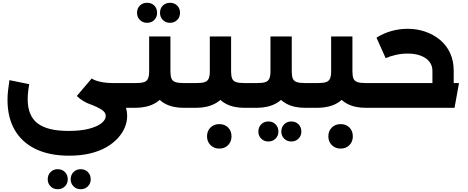

<svg xmlns="http://www.w3.org/2000/svg" viewBox="-20 -775 3365 1380"><path d="M477 344Q336 344 237 296.5Q138 249 86 159.5Q34 70 34 -57Q34 -91 38 -126Q42 -161 48 -199L190 -170Q184 -136 181.5 -110Q179 -84 179 -62Q179 57 250 111.5Q321 166 472 166Q562 166 621.5 150Q681 134 710.5 109.5Q740 85 740 59Q740 39 724.5 24.5Q709 10 678.5 -4.5Q648 -19 604 -36L648 -185Q688 -168 731 -147.5Q774 -127 811 -99Q848 -71 871 -32.5Q894 6 894 58Q894 100 877 141Q860 182 826.5 218.5Q793 255 743.5 283.5Q694 312 627 328Q560 344 477 344ZM789 0Q619 0 532 -85L639 -211Q648 -204 669.5 -196Q691 -188 722.5 -183Q754 -178 789 -178H901V0ZM901 0V-178Q910 -178 915.5 -154Q921 -130 921 -90Q921 -49 915.5 -24.5Q910 0 901 0ZM560 585Q529 585 508.5 564.5Q488 544 488 514Q488 482 508.5 461.5Q529 441 560 441Q591 441 611.5 461.5Q632 482 632 514Q632 544 611.5 564.5Q591 585 560 585ZM395 585Q364 585 343.5 564.5Q323 544 323 514Q323 482 343.5 461.5Q364 441 395 441Q426 441 446.5 461.5Q467 482 467 514Q467 544 446.5 564.5Q426 585 395 585Z M901 0V-178H956Q996 -178 1016 -185Q1036 -192 1044 -210.5Q1052 -229 1052 -261V-513H1205V-261Q1205 -178 1176 -120Q1147 -62 1091.5 -31.5Q1036 -1 956 0ZM1301 0Q1220 0 1165 -30.5Q1110 -61 1081 -119.5Q1052 -178 1052 -261H1205Q1205 -229 1212.5 -210.5Q1220 -192 1241 -185Q1262 -178 1301 -178H1337V0ZM1337 0V-178Q1346 -178 1351.5 -154Q1357 -130 1357 -90Q1357 -49 1351.5 -24.5Q1346 0 1337 0ZM901 0Q892 0 886.5 -24.5Q881 -49 881 -90Q881 -130 886.5 -154Q892 -178 901 -178ZM1202 -611Q1171 -611 1150.5 -631.5Q1130 -652 1130 -683Q1130 -715 1150.5 -735Q1171 -755 1202 -755Q1233 -755 1253.5 -735Q1274 -715 1274 -683Q1274 -652 1253.5 -631.5Q1233 -611 1202 -611ZM1037 -611Q1006 -611 985.5 -631.5Q965 -652 965 -683Q965 -715 985.5 -735Q1006 -755 1037 -755Q1069 -755 1089 -735Q1109 -715 1109 -683Q1109 -652 1089 -631.5Q1069 -611 1037 -611Z M1337 0V-178H1392Q1432 -178 1452 -185Q1472 -192 1480 -210.5Q1488 -229 1488 -261V-513H1641V-261Q1641 -178 1612 -120Q1583 -62 1527.5 -31.5Q1472 -1 1392 0ZM1737 0Q1656 0 1601 -30.5Q1546 -61 1517 -119.5Q1488 -178 1488 -261H1641Q1641 -229 1648.5 -210.5Q1656 -192 1677 -185Q1698 -178 1737 -178H1773V0ZM1773 0V-178Q1782 -178 1787.5 -154Q1793 -130 1793 -90Q1793 -49 1787.5 -24.5Q1782 0 1773 0ZM1337 0Q1328 0 1322.5 -24.5Q1317 -49 1317 -90Q1317 -130 1322.5 -154Q1328 -178 1337 -178ZM1556 293Q1518 293 1493 268Q1468 243 1468 205Q1468 166 1493 141.5Q1518 117 1556 117Q1595 117 1619.5 141.5Q1644 166 1644 205Q1644 243 1619.5 268Q1595 293 1556 293Z M1773 0V-178H1828Q1868 -178 1888 -185Q1908 -192 1916 -210.5Q1924 -229 1924 -261V-513H2077V-261Q2077 -178 2048 -120Q2019 -62 1963.5 -31.5Q1908 -1 1828 0ZM2173 0Q2092 0 2037 -30.5Q1982 -61 1953 -119.5Q1924 -178 1924 -261H2077Q2077 -229 2084.5 -210.5Q2092 -192 2113 -185Q2134 -178 2173 -178H2209V0ZM2209 0V-178Q2218 -178 2223.5 -154Q2229 -130 2229 -90Q2229 -49 2223.5 -24.5Q2218 0 2209 0ZM1773 0Q1764 0 1758.5 -24.5Q1753 -49 1753 -90Q1753 -130 1758.5 -154Q1764 -178 1773 -178ZM2074 242Q2043 242 2022.5 221.5Q2002 201 2002 171Q2002 139 2022.5 118.5Q2043 98 2074 98Q2105 98 2125.5 118.5Q2146 139 2146 171Q2146 201 2125.5 221.5Q2105 242 2074 242ZM1909 242Q1878 242 1857.5 221.5Q1837 201 1837 171Q1837 139 1857.5 118.5Q1878 98 1909 98Q1940 98 1960.5 118.5Q1981 139 1981 171Q1981 201 1960.5 221.5Q1940 242 1909 242Z M2209 0V-178H2264Q2304 -178 2324 -185Q2344 -192 2352 -210.5Q2360 -229 2360 -261V-513H2513V-261Q2513 -178 2484 -120Q2455 -62 2399.5 -31.5Q2344 -1 2264 0ZM2609 0Q2528 0 2473 -30.5Q2418 -61 2389 -119.5Q2360 -178 2360 -261H2513Q2513 -229 2520.5 -210.5Q2528 -192 2549 -185Q2570 -178 2609 -178H2645V0ZM2645 0V-178Q2654 -178 2659.5 -154Q2665 -130 2665 -90Q2665 -49 2659.5 -24.5Q2654 0 2645 0ZM2209 0Q2200 0 2194.5 -24.5Q2189 -49 2189 -90Q2189 -130 2194.5 -154Q2200 -178 2209 -178ZM2428 293Q2390 293 2365 268Q2340 243 2340 205Q2340 166 2365 141.5Q2390 117 2428 117Q2467 117 2491.5 141.5Q2516 166 2516 205Q2516 243 2491.5 268Q2467 293 2428 293Z M3088 -97V-267Q3088 -303 3067 -330.5Q3046 -358 3006 -374Q2966 -390 2909 -390Q2867 -390 2825 -380.5Q2783 -371 2752 -357L2686 -504Q2736 -536 2793.5 -552Q2851 -568 2910 -568Q2977 -568 3036.5 -547.5Q3096 -527 3142.5 -488.5Q3189 -450 3215 -394Q3241 -338 3241 -267V-97ZM2645 0V-178H3279L3247 0ZM2645 0Q2636 0 2630.5 -24.5Q2625 -49 2625 -90Q2625 -130 2630.5 -154Q2636 -178 2645 -178Z"/></svg>

Font: Alexandria
Style: Bold
Weight: 700
Designer: Mohamed Gaber
Foundry: Kief Type Foundry
Version: Version 5.100